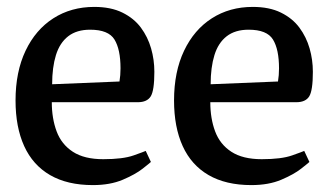

<svg xmlns="http://www.w3.org/2000/svg" viewBox="-20 -526 962 556"><path d="M249 10Q175 10 125 -19Q75 -48 50 -103Q25 -158 25 -235Q25 -318 54 -379Q83 -440 134.5 -473Q186 -506 253 -506Q301 -506 334.5 -489.5Q368 -473 388 -446Q408 -419 417.5 -386Q427 -353 427 -318Q427 -264 416.5 -247Q406 -230 379 -230H130Q130 -183 144 -145.5Q158 -108 191 -86.5Q224 -65 279 -65Q336 -65 367 -76Q398 -87 402 -89L417 -57Q414 -54 393 -37.5Q372 -21 335.5 -5.5Q299 10 249 10ZM131 -282 326 -290Q329 -308 329 -328Q329 -383 311.5 -411.5Q294 -440 241 -440Q202 -440 177.5 -421Q153 -402 142 -366.5Q131 -331 131 -282Z M708 10Q634 10 584 -19Q534 -48 509 -103Q484 -158 484 -235Q484 -318 513 -379Q542 -440 593.5 -473Q645 -506 712 -506Q760 -506 793.5 -489.5Q827 -473 847 -446Q867 -419 876.5 -386Q886 -353 886 -318Q886 -264 875.5 -247Q865 -230 838 -230H589Q589 -183 603 -145.5Q617 -108 650 -86.5Q683 -65 738 -65Q795 -65 826 -76Q857 -87 861 -89L876 -57Q873 -54 852 -37.5Q831 -21 794.5 -5.5Q758 10 708 10ZM590 -282 785 -290Q788 -308 788 -328Q788 -383 770.5 -411.5Q753 -440 700 -440Q661 -440 636.5 -421Q612 -402 601 -366.5Q590 -331 590 -282Z"/></svg>

Font: Faustina Light Medium
Style: Regular
Weight: 500
Version: Version 1.200